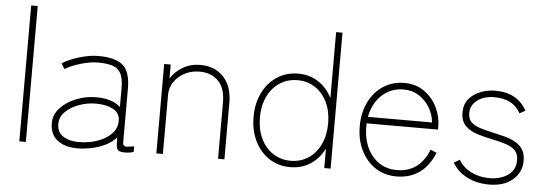

<svg xmlns="http://www.w3.org/2000/svg" viewBox="-48 -870 2907 1023"><g transform="rotate(5 1405.0 -358.0)"><path d="M81 0V-727H116V0Z M391 10Q325 10 285 -21Q245 -52 245 -112Q245 -158 278 -193.5Q311 -229 362.5 -249.5Q414 -270 469 -270Q555 -270 599 -229V-330Q599 -382 585 -408.5Q571 -435 541 -445Q511 -455 462 -455Q422 -455 372 -440.5Q322 -426 287 -405L269 -434Q307 -458 361.5 -474Q416 -490 462 -490Q551 -490 592 -456Q633 -422 633 -330V-44Q633 -25 644.5 -22.5Q656 -20 693 -27V3Q685 6 671 8Q657 10 647 10Q623 10 613 3.5Q603 -3 601 -20Q599 -37 599 -67Q576 -40 541 -23Q506 -6 466.5 2Q427 10 391 10ZM396 -24Q450 -24 497 -40.5Q544 -57 573 -88Q602 -119 599 -164Q596 -199 561 -217.5Q526 -236 470 -236Q425 -236 381.5 -220.5Q338 -205 309 -177Q280 -149 280 -111Q280 -66 313 -45Q346 -24 396 -24Z M814 0V-478H849V-404Q872 -441 913.5 -465.5Q955 -490 1007 -490Q1084 -490 1131 -440.5Q1178 -391 1178 -301V0H1144V-301Q1144 -378 1106 -416Q1068 -454 1007 -454Q961 -454 925 -434.5Q889 -415 869 -384Q849 -353 849 -318V0Z M1530 11Q1467 11 1418 -21Q1369 -53 1341 -109.5Q1313 -166 1313 -239Q1313 -312 1341 -368.5Q1369 -425 1418 -457Q1467 -489 1530 -489Q1592 -489 1639 -458Q1686 -427 1712 -374V-727H1746V0H1712V-104Q1686 -51 1639 -20Q1592 11 1530 11ZM1530 -23Q1583 -23 1624 -50Q1665 -77 1688.5 -126Q1712 -175 1712 -239Q1712 -303 1688.5 -351.5Q1665 -400 1624 -427Q1583 -454 1530 -454Q1477 -454 1435.5 -427Q1394 -400 1370.5 -351.5Q1347 -303 1347 -239Q1347 -175 1370.5 -126Q1394 -77 1435.5 -50Q1477 -23 1530 -23Z M2098 11Q2035 11 1986 -21Q1937 -53 1909 -109.5Q1881 -166 1881 -239Q1881 -312 1909 -368.5Q1937 -425 1986 -457Q2035 -489 2098 -489Q2161 -489 2206 -456.5Q2251 -424 2274.5 -375Q2298 -326 2298 -275V-257H1916Q1913 -191 1934 -138Q1955 -85 1997.5 -54Q2040 -23 2098 -23Q2219 -23 2268 -147L2301 -133Q2242 11 2098 11ZM1920 -292H2263Q2259 -335 2237 -371.5Q2215 -408 2179.5 -431Q2144 -454 2098 -454Q2030 -454 1982 -410Q1934 -366 1920 -292Z M2594 11Q2528 11 2476 -15.5Q2424 -42 2397 -89L2428 -107Q2450 -68 2494.5 -45.5Q2539 -23 2594 -23Q2629 -23 2660.5 -34.5Q2692 -46 2712 -70Q2732 -94 2732 -130Q2732 -164 2714.5 -182.5Q2697 -201 2665 -211.5Q2633 -222 2588 -231Q2549 -239 2510 -251Q2471 -263 2445.5 -288Q2420 -313 2420 -360Q2420 -403 2443.5 -431.5Q2467 -460 2505 -475Q2543 -490 2584 -490Q2703 -490 2753 -398L2723 -381Q2683 -455 2584 -455Q2526 -455 2491 -428Q2456 -401 2456 -360Q2456 -329 2472.5 -312Q2489 -295 2520 -285Q2551 -275 2594 -266Q2625 -259 2655.5 -251Q2686 -243 2711.5 -229Q2737 -215 2752 -191.5Q2767 -168 2767 -130Q2767 -70 2720.5 -29.5Q2674 11 2594 11Z"/></g></svg>

Font: Zen Kaku Gothic New Light
Style: Regular
Weight: 300
Designer: Yoshimichi Ohira
Foundry: Positype
Version: Version 1.002